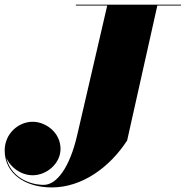

<svg xmlns="http://www.w3.org/2000/svg" viewBox="-52 -770 793 820"><path d="M272 -750V-746.5H406L277 -190C246 -57.5 191.5 19.5 135 19.5C67 19.5 -8.5 -19 -25 -97C-8.5 -55 38.5 -21.5 87.5 -21.5C147 -21.5 206.5 -71 206.5 -134C206.5 -205 142.5 -250 87.5 -250C27 -250 -32 -199.5 -32 -127.5C-32 -27.5 57 30.5 169 30.5C298 30.5 416 -54.5 491 -170L620 -746.5H721V-750Z"/></svg>

Font: Bodoni* 48pt Fatface
Style: Italic
Weight: 900
Italic angle: -13°
Version: Version 2.3